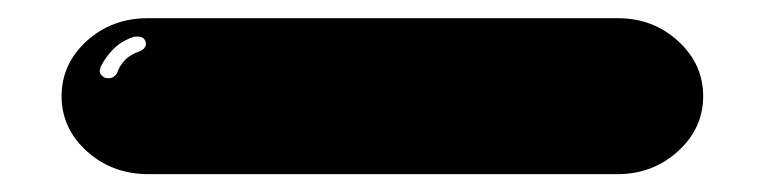

<svg xmlns="http://www.w3.org/2000/svg" viewBox="-20 -76 845 212"><path d="M661.9 116.3H144.1Q104 116.3 76 91.1Q48 65.8 48 30.2Q48 -5.4 75.7 -30.7Q103.5 -55.9 143.1 -55.9H662.4Q701 -55.9 728.7 -30.7Q756.4 -5.4 756.4 30.2Q756.4 65.8 728.5 91.1Q700.5 116.3 661.9 116.3ZM99.5 10.4Q105.4 10.4 108.9 5.4Q115.3 -13.4 134.2 -19.3Q141.1 -22.3 141.1 -27.7Q141.1 -30.7 138.9 -33.2Q136.6 -35.6 132.2 -35.6H128.7Q114.4 -31.2 105.2 -21.8Q96 -12.4 91.1 -2L90.1 2.5Q90.1 6.9 96 9.9Z"/></svg>

Font: AKL FREE 002
Style: Regular
Weight: 400
Designer: AKL
Foundry: AKL
Version: Version 1.00;August 17, 2024;FontCreator 13.0.0.2675 64-bit